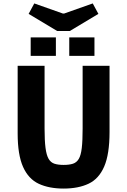

<svg xmlns="http://www.w3.org/2000/svg" viewBox="-20 -1087 742 1120"><path d="M351 13Q266 13 206 -15Q146 -43 114.5 -113.5Q83 -184 83 -309V-703H240V-337Q240 -267 245.5 -224.5Q251 -182 263.5 -160.5Q276 -139 297.5 -132Q319 -125 351 -125Q384 -125 405.5 -132Q427 -139 439.5 -160Q452 -181 457 -223.5Q462 -266 462 -337V-703H619V-317Q619 -188 588 -116Q557 -44 497 -15.5Q437 13 351 13ZM159 -761V-869H306V-761ZM384 -761V-869H531V-761ZM314 -906 147 -1006 180 -1067 347 -1008H354L521 -1067L554 -1006L387 -906Z"/></svg>

Font: Ruda SemiBold
Style: Bold
Weight: 900
Designer: Mariela Monsalve and Angelina Sanchez
Foundry: Mariela Monsalve and Angelina Sanchez
Version: Version 2.000